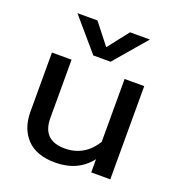

<svg xmlns="http://www.w3.org/2000/svg" viewBox="-130 -808 860 929"><g transform="rotate(20 300.0 -343.0)"><path d="M252.9 -535.2 110.8 -701.2H213.9L297.9 -594.2L381.8 -701.2H483.9L341.8 -535.2ZM255.9 15.1Q159.2 15.1 109.6 -36.9Q60.1 -88.9 60.1 -175.8V-480H161.1V-180.2Q161.1 -64.9 275.9 -64.9Q377.4 -64.9 434.1 -155.8V-480H535.2V0H437V-67.9Q372.1 15.1 255.9 15.1Z"/></g></svg>

Font: Prompt
Style: Regular
Weight: 400
Designer: Katatrad Team
Foundry: CadsonDemak
Version: Version 1.000;PS 001.000;hotconv 1.0.88;makeotf.lib2.5.64775